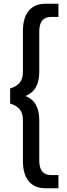

<svg xmlns="http://www.w3.org/2000/svg" viewBox="-20 -892 357 1022"><path d="M222 110Q163 110 132.5 72Q102 34 102 -34V-251Q102 -290 84.5 -310.5Q67 -331 34 -341V-421Q67 -431 84.5 -451.5Q102 -472 102 -511V-728Q102 -796 132.5 -834Q163 -872 222 -872H291V-802H253Q189 -802 189 -725V-509Q189 -409 115 -381Q189 -353 189 -253V-37Q189 40 253 40H291V110Z"/></svg>

Font: Open Sauce Two
Style: Regular
Weight: 400
Designer: Alfredo Marco Pradil
Foundry: Creative Sauce Fz LLC
Version: Version 1.477